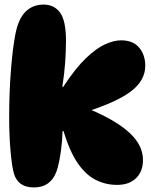

<svg xmlns="http://www.w3.org/2000/svg" viewBox="-20 -808 659 838"><path d="M127 10Q93 10 71.5 -5Q50 -20 41 -50Q32 -80 26 -148.5Q20 -217 20 -297Q20 -402 27.5 -499Q35 -596 47 -658Q60 -726 91.5 -757Q123 -788 170 -788Q217 -788 242.5 -752.5Q268 -717 268 -630Q268 -587 264.5 -536.5Q261 -486 252 -429H256Q309 -510 355 -554Q401 -598 439.5 -615Q478 -632 508 -632Q561 -632 587.5 -600Q614 -568 614 -521Q614 -457 552.5 -410Q491 -363 354 -319L362 -335Q444 -301 497.5 -265.5Q551 -230 577.5 -191.5Q604 -153 604 -109Q604 -60 574 -30.5Q544 -1 491 -1Q442 -1 398.5 -22.5Q355 -44 319.5 -95.5Q284 -147 257 -236H253Q252 -193 246 -149.5Q240 -106 232 -77Q222 -37 196.5 -13.5Q171 10 127 10Z"/></svg>

Font: DynaPuff
Style: Bold
Weight: 700
Designer: Toshi Omagari, Jennifer Daniel
Foundry: Google Fonts
Version: Version 2.000